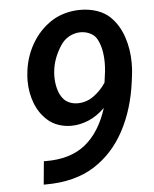

<svg xmlns="http://www.w3.org/2000/svg" viewBox="-52 -765 655 814"><g transform="rotate(-5 275.5 -358.5)"><path d="M101.1 3.9 110.4 -95.2 117.2 -94.7Q222.7 -93.8 286.9 -145Q351.1 -196.3 383.3 -297.9Q350.1 -265.1 313.2 -249.8Q276.4 -234.4 239.7 -234.4Q210 -234.4 183.6 -243.9Q157.2 -253.4 138.7 -270.5Q105.5 -300.3 88.4 -344.7Q71.3 -389.2 71.3 -439.9Q71.3 -454.6 72.8 -469.2Q78.6 -537.6 111.6 -595.2Q144.5 -652.8 198.7 -687.5Q224.1 -703.6 255.6 -712.2Q287.1 -720.7 319.8 -720.7Q357.9 -720.7 391.4 -709.2Q424.8 -697.8 447.8 -674.8Q482.9 -639.6 500.2 -587.9Q517.6 -536.1 517.6 -477.5Q517.6 -450.7 515.1 -431.6L511.2 -400.4Q496.1 -282.7 447.5 -191.9Q398.9 -101.1 317.9 -49.3Q233.9 3.9 110.8 3.9ZM186 -448.2Q186 -420.4 192.9 -395Q199.7 -369.6 214.8 -352.1Q224.6 -340.3 240.5 -333.7Q256.3 -327.1 275.4 -327.1Q293 -327.1 310.5 -332.8Q328.1 -338.4 343.3 -349.6Q374.5 -372.1 395.5 -404.3L401.9 -451.7Q403.8 -473.1 403.8 -487.8Q403.8 -553.7 379.9 -593.8Q370.6 -608.4 352.3 -617.2Q334 -626 312.5 -626Q287.6 -626 264.4 -613.5Q241.2 -601.1 225.6 -576.2Q192.9 -524.9 187.5 -472.7Q186 -460.9 186 -448.2Z"/></g></svg>

Font: Mardoto Medium
Style: Italic
Weight: 500
Italic angle: -12°
Designer: Christian Robertson, Vahan Hovhannisyan
Foundry: Google
Version: Version 1.000